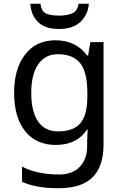

<svg xmlns="http://www.w3.org/2000/svg" viewBox="-20 -760 655 1020"><path d="M275 -546Q328 -546 370.5 -526Q413 -506 443 -465H448L460 -536H530V9Q530 124 471.5 182Q413 240 290 240Q172 240 97 206V125Q176 167 295 167Q364 167 403.5 126.5Q443 86 443 16V-5Q443 -17 444 -39.5Q445 -62 446 -71H442Q388 10 276 10Q172 10 113.5 -63Q55 -136 55 -267Q55 -395 113.5 -470.5Q172 -546 275 -546ZM287 -472Q220 -472 183 -418.5Q146 -365 146 -266Q146 -167 182.5 -114.5Q219 -62 289 -62Q370 -62 407 -105.5Q444 -149 444 -246V-267Q444 -377 406 -424.5Q368 -472 287 -472ZM452 -740Q447 -680 406.5 -643Q366 -606 294 -606Q220 -606 182.5 -642.5Q145 -679 141 -740H195Q200 -699 225 -688Q250 -677 296 -677Q335 -677 363.5 -689Q392 -701 397 -740Z"/></svg>

Font: Noto Sans Avestan
Style: Regular
Weight: 400
Designer: Monotype Design Team
Foundry: Monotype Imaging Inc.
Version: Version 2.003; ttfautohint (v1.8.4.7-5d5b)